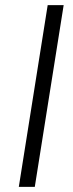

<svg xmlns="http://www.w3.org/2000/svg" viewBox="-20 -725 285 745"><path d="M53 0 165 -705H227L115 0Z"/></svg>

Font: Nunito Sans 12pt Light
Style: Italic
Weight: 300
Italic angle: -9°
Designer: Vernon Adams
Foundry: Vernon Adams
Version: Version 3.101;gftools[0.9.27]